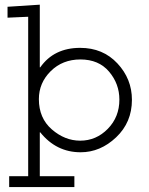

<svg xmlns="http://www.w3.org/2000/svg" viewBox="-20 -634 626 808"><path d="M147.5 -614.3V-350.6H149.4Q207 -432.6 317.4 -432.6Q413.1 -432.6 474.1 -367.2Q535.2 -301.8 535.2 -213.9Q535.2 -119.1 468.8 -56.2Q402.3 6.8 319.3 6.8Q216.8 6.8 149.4 -77.1H147.5V107.4H293V153.3H18.6V107.4H98.6V-563.5L11.7 -559.6V-605.5ZM143.6 -216.8Q143.6 -136.7 198.2 -89.4Q252.9 -42 317.4 -42Q384.8 -42 433.6 -91.8Q482.4 -141.6 482.4 -214.8Q482.4 -281.2 439 -332.5Q395.5 -383.8 318.4 -383.8Q243.2 -383.8 193.4 -334.5Q143.6 -285.2 143.6 -216.8Z"/></svg>

Font: Thabit
Style: Regular
Weight: 500
Designer: Regenerated by Nadim Shaikli
Foundry: MAK Alagha
Version: 0.01